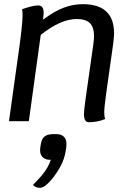

<svg xmlns="http://www.w3.org/2000/svg" viewBox="-20 -580 650 919"><path d="M526 -420Q526 -406 522 -372L488 -131Q479 -65 479 -43Q479 -23 483 -10Q446 5 406 5Q394 5 388 -4Q382 -13 382 -35Q382 -51 389 -102L427 -370Q430 -391 430 -408Q430 -450 410 -469.5Q390 -489 347 -489Q271 -489 175 -413L118 0H23L74 -365Q88 -468 88 -509Q88 -524 86 -536Q137 -554 163 -554Q189 -554 189 -518Q189 -512 187 -496L186 -486Q240 -526 284.5 -543Q329 -560 377 -560Q526 -560 526 -420ZM298 108Q298 129 294 145Q288 181 271.5 212.5Q255 244 229 277Q210 299 196.5 309Q183 319 171 319Q150 319 138 305Q173 270 193 243Q213 216 223 185H220Q198 185 185 173Q172 161 172 140Q172 130 173.5 121Q175 112 176 107Q180 83 194.5 72.5Q209 62 234 62H250Q273 62 285.5 74Q298 86 298 108Z"/></svg>

Font: Krub Medium
Style: Italic
Weight: 500
Italic angle: -8°
Designer: Ekaluck Peanpanawate
Foundry: Cadson Demak Co.,Ltd.
Version: Version 1.000; ttfautohint (v1.6)